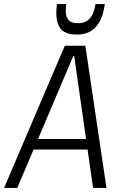

<svg xmlns="http://www.w3.org/2000/svg" viewBox="-49 -925 590 945"><path d="M270 -700H371L475 0H409L316 -650H312L36 0H-29ZM110 -241H402L395 -189H103ZM324 -755Q292 -755 268 -768Q244 -781 234 -814Q224 -847 231 -905H277Q272 -867 278 -846.5Q284 -826 298.5 -818.5Q313 -811 330 -811H338Q372 -811 393 -834Q414 -857 421 -905H467Q459 -847 439 -814.5Q419 -782 391.5 -768.5Q364 -755 333 -755Z"/></svg>

Font: Pathway Extreme SemiCondensed ExtraLight
Style: Italic
Weight: 250
Width: 4
Italic angle: -8°
Version: Version 1.001;gftools[0.9.26]